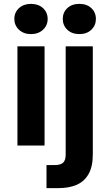

<svg xmlns="http://www.w3.org/2000/svg" viewBox="-20 -751 567 991"><path d="M70 0V-512H210V0ZM140 -575Q102 -575 78 -597.5Q54 -620 54 -653Q54 -687 78 -709Q102 -731 140 -731Q178 -731 202 -709Q226 -687 226 -653Q226 -620 202 -597.5Q178 -575 140 -575ZM220 220V101H261Q293 101 306 88.5Q319 76 319 47V-512H459V46Q459 109 437 147.5Q415 186 375.5 203Q336 220 282 220ZM390 -575Q351 -575 327.5 -597.5Q304 -620 304 -653Q304 -687 327.5 -709Q351 -731 390 -731Q428 -731 451.5 -709Q475 -687 475 -653Q475 -620 451.5 -597.5Q428 -575 390 -575Z"/></svg>

Font: DM Sans 12pt ExtraBold
Style: Regular
Weight: 800
Version: Version 4.004;gftools[0.9.30]